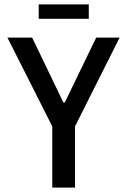

<svg xmlns="http://www.w3.org/2000/svg" viewBox="-20 -858 582 878"><path d="M219 0V-280L14 -686H127L270 -389H276L420 -686H527L323 -280V0ZM157 -772V-838H386V-772Z"/></svg>

Font: Archivo Condensed Medium
Style: Regular
Weight: 500
Width: 3
Designer: Hector Gatti
Foundry: Omnibus-Type
Version: Version 2.001